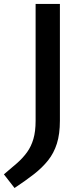

<svg xmlns="http://www.w3.org/2000/svg" viewBox="-28 -747 408 984"><path d="M46.5 216.5 -8 146.5Q29.5 115.5 59.5 89Q89.5 62.5 110.8 33Q132 3.5 143.2 -35Q154.5 -73.5 154.5 -128V-727H279V-128Q279 -60 263.5 -11Q248 38 218.2 75.2Q188.5 112.5 145.5 146Q102.5 179.5 46.5 216.5Z"/></svg>

Font: Expletus Sans SemiBold
Style: Regular
Weight: 600
Version: Version 7.500